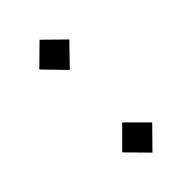

<svg xmlns="http://www.w3.org/2000/svg" viewBox="-155 -523 552 552"><g transform="rotate(-45 121.0 -246.5)"><path d="M121 -17 60 -79 121 -140 182 -79ZM121 -353 60 -416 121 -476 182 -416Z"/></g></svg>

Font: Assistant ExtraLight Medium
Style: Regular
Weight: 500
Version: Version 3.000